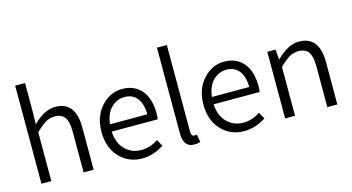

<svg xmlns="http://www.w3.org/2000/svg" viewBox="-79 -1026 2475 1350"><g transform="rotate(-15 1158.5 -351.0)"><path d="M85 0V-714H157V-516L155 -414Q238 -497 317 -497Q465 -497 465 -308V0H392V-299Q392 -369 369.5 -401Q347 -433 296 -433Q260 -433 229 -414.5Q198 -396 157 -355V0Z M995 -270Q995 -244 992 -226H657Q662 -141 709.5 -94Q757 -47 826 -47Q890 -47 949 -86L976 -38Q898 12 817 12Q719 12 653 -57Q587 -126 587 -242Q587 -355 652 -426Q717 -497 804 -497Q894 -497 944.5 -436.5Q995 -376 995 -270ZM659 -279H930Q930 -356 897 -397Q864 -438 805 -438Q751 -438 709 -397Q667 -356 659 -279Z M1196 12Q1117 12 1117 -89V-714H1189V-83Q1189 -49 1212 -49Q1220 -49 1230 -51L1240 5Q1221 12 1196 12Z M1737 -270Q1737 -244 1734 -226H1399Q1404 -141 1451.5 -94Q1499 -47 1568 -47Q1632 -47 1691 -86L1718 -38Q1640 12 1559 12Q1461 12 1395 -57Q1329 -126 1329 -242Q1329 -355 1394 -426Q1459 -497 1546 -497Q1636 -497 1686.5 -436.5Q1737 -376 1737 -270ZM1401 -279H1672Q1672 -356 1639 -397Q1606 -438 1547 -438Q1493 -438 1451 -397Q1409 -356 1401 -279Z M1859 0V-485H1919L1925 -413H1928Q2012 -497 2091 -497Q2239 -497 2239 -308V0H2166V-299Q2166 -369 2143.5 -401Q2121 -433 2070 -433Q2034 -433 2003 -414.5Q1972 -396 1931 -355V0Z"/></g></svg>

Font: Assistant
Style: Regular
Weight: 400
Designer: Hebrew By Ben Nathan, Latin by Paul Hunt
Version: Version 2.001;PS 002.001;hotconv 1.0.88;makeotf.lib2.5.64775